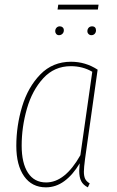

<svg xmlns="http://www.w3.org/2000/svg" viewBox="-20 -794 500 824"><path d="M399 -495 345 -112Q340 -74 340 -57Q340 -38 345.5 -26.5Q351 -15 365 -7L357 10Q337 0 328.5 -16.5Q320 -33 320 -61Q320 -69 322 -93Q293 -44 256.5 -17Q220 10 177 10Q117 10 83.5 -37.5Q50 -85 50 -168Q50 -254 75 -337Q100 -420 153 -474.5Q206 -529 285 -529Q347 -529 399 -495ZM73 -169Q73 -94 100 -52.5Q127 -11 178 -11Q259 -11 325 -128L376 -486Q335 -510 284 -510Q213 -510 165.5 -458Q118 -406 95.5 -327.5Q73 -249 73 -169ZM217 -660Q217 -669 222.5 -675Q228 -681 237 -681Q244 -681 249 -676.5Q254 -672 254 -664Q254 -655 248 -649Q242 -643 233 -643Q226 -643 221.5 -648Q217 -653 217 -660ZM355 -660Q355 -669 360.5 -675Q366 -681 376 -681Q383 -681 387.5 -676.5Q392 -672 392 -664Q392 -655 386.5 -649Q381 -643 372 -643Q365 -643 360 -648Q355 -653 355 -660ZM400 -753H227L230 -774H403Z"/></svg>

Font: Fira Sans Extra Condensed Thin
Style: Italic
Weight: 250
Width: 3
Italic angle: -8°
Designer: Carrois Corporate & Edenspiekermann AG
Foundry: Carrois Corporate GbR & Edenspiekermann AG
Version: Version 4.203